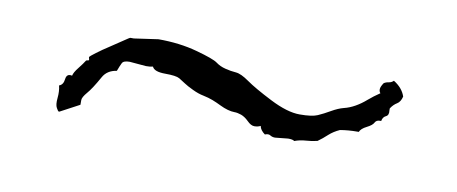

<svg xmlns="http://www.w3.org/2000/svg" viewBox="-30 -420 640 269"><g transform="rotate(10 290.5 -285.0)"><path d="M87.9 -237.3 60.5 -222.7H59.6Q58.6 -222.7 56.2 -227.1Q53.7 -231.4 54.7 -241.2Q55.7 -251 53.7 -258.8Q59.6 -260.7 60.5 -269Q61.5 -277.3 69.3 -275.4Q70.3 -280.3 76.2 -287.6Q82 -294.9 85 -299.8L88.9 -300.8Q88.9 -302.7 88.4 -303.7Q87.9 -304.7 88.4 -305.7Q88.9 -306.6 96.7 -312.5Q104.5 -318.4 114.3 -324.7Q124 -331.1 131.8 -336.4Q139.6 -341.8 140.6 -341.8H145.5L179.7 -346.7Q210 -346.7 234.9 -339.8Q259.8 -333 265.6 -328.6Q271.5 -324.2 279.3 -322.3Q287.1 -320.3 294.4 -319.8Q301.8 -319.3 313.5 -311Q325.2 -302.7 350.1 -290Q375 -277.3 392.6 -277.3Q410.2 -277.3 418 -280.8Q425.8 -284.2 435.1 -289.6Q444.3 -294.9 452.1 -296.9Q460 -298.8 467.8 -303.2Q475.6 -307.6 482.9 -314Q490.2 -320.3 499 -326.2Q497.1 -328.1 497.1 -331.5Q497.1 -335 501 -340.8Q503.9 -342.8 507.8 -343.3Q511.7 -343.8 514.6 -346.7Q527.3 -338.9 531.2 -327.1Q529.3 -319.3 524.4 -316.4Q519.5 -313.5 515.6 -307.6V-304.7Q516.6 -297.9 512.2 -295.9Q507.8 -293.9 506.8 -288.1H504.9Q500 -288.1 498 -284.2Q496.1 -280.3 488.3 -276.4Q480.5 -272.5 478.5 -267.6H476.6Q463.9 -267.6 452.1 -265.6Q443.4 -261.7 437 -255.9Q430.7 -250 423.8 -245.1Q416 -243.2 407.7 -242.7Q399.4 -242.2 391.6 -239.3Q389.6 -241.2 382.8 -241.2L364.3 -239.3Q360.4 -239.3 357.4 -241.2Q354.5 -243.2 349.6 -241.2Q342.8 -246.1 341.8 -252Q337.9 -250 333 -250Q328.1 -250 322.8 -255.4Q317.4 -260.7 312 -262.7Q306.6 -264.6 302.2 -264.6Q297.9 -264.6 292.5 -266.1Q287.1 -267.6 281.2 -270.5Q275.4 -273.4 269 -275.9Q262.7 -278.3 255.4 -279.8Q248 -281.2 239.7 -285.2Q231.4 -289.1 227.1 -292Q222.7 -294.9 217.8 -297.9Q212.9 -300.8 197.3 -300.8Q181.6 -300.8 178.7 -307.6Q174.8 -306.6 168.9 -306.6L145.5 -308.6Q136.7 -308.6 134.8 -304.7Q132.8 -300.8 129.9 -293Q116.2 -291 110.4 -280.3Q100.6 -262.7 94.2 -255.4Q87.9 -248 87.9 -244.1Z"/></g></svg>

Font: Mountains of Christmas
Style: Regular
Weight: 400
Designer: Crystal Kluge
Foundry: Font Diner, Inc DBA Tart Workshop
Version: Version 1.002